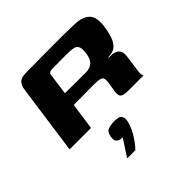

<svg xmlns="http://www.w3.org/2000/svg" viewBox="-183 -623 1039 1039"><g transform="rotate(-45 336.0 -103.5)"><path d="M347 -155Q347 -155 327.5 -155Q308 -155 278 -154.5Q248 -154 217 -154L195 0H31L87 -399Q91 -428 105.5 -444Q120 -460 160 -460Q175 -460 205.5 -460.5Q236 -461 274.5 -461Q313 -461 355 -461.5Q397 -462 435 -461.5Q473 -461 502 -460.5Q531 -460 543 -459Q596 -454 619 -426.5Q642 -399 634 -337Q625 -281 613 -255.5Q601 -230 581 -216Q573 -211 560 -208Q547 -205 533 -205L532 -201Q539 -201 547.5 -201Q556 -201 562 -200Q587 -195 596.5 -183.5Q606 -172 607 -156.5Q608 -141 605 -125L593 -37Q590 -18 593 -9.5Q596 -1 597 0H474Q449 0 435.5 -8Q422 -16 425 -42L435 -108Q440 -139 427 -147Q414 -155 380 -155ZM228 -233Q238 -233 260.5 -232.5Q283 -232 309.5 -232Q336 -232 359 -232Q382 -232 392 -232Q416 -232 436.5 -247.5Q457 -263 462 -306Q467 -336 459 -353Q451 -370 428 -372Q414 -375 390.5 -375Q367 -375 341.5 -375Q316 -375 295 -374.5Q274 -374 264 -374Q262 -374 254.5 -371Q247 -368 245 -356ZM217 255Q230 234 240 219Q250 204 259.5 189.5Q269 175 280 157Q277 157 272.5 156.5Q268 156 265 156Q252 154 243 145Q234 136 237 111Q241 79 261 71Q281 63 314 63Q328 63 339.5 66Q351 69 357.5 79.5Q364 90 361 111Q357 134 344.5 160.5Q332 187 315 211.5Q298 236 280 255Z"/></g></svg>

Font: Genos Thin
Style: Bold Italic
Weight: 700
Italic angle: -8°
Version: Version 1.010